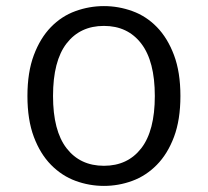

<svg xmlns="http://www.w3.org/2000/svg" viewBox="-20 -595 682 630"><path d="M70 -280Q70 -358 91 -414Q112 -470 147 -506Q182 -542 227.5 -558.5Q273 -575 321 -575Q369 -575 414.5 -558.5Q460 -542 495 -506Q530 -470 551 -414Q572 -358 572 -280Q572 -202 551 -146Q530 -90 494.5 -54Q459 -18 414 -1.5Q369 15 321 15Q273 15 228 -1.5Q183 -18 147.5 -54Q112 -90 91 -146Q70 -202 70 -280ZM154 -280Q154 -166 198.5 -108.5Q243 -51 321 -51Q399 -51 443.5 -108.5Q488 -166 488 -280Q488 -394 443.5 -452Q399 -510 321 -510Q243 -510 198.5 -452.5Q154 -395 154 -280Z"/></svg>

Font: Carrois Gothic SC
Style: Regular
Weight: 400
Designer: Ralph du Carrois
Foundry: Ralph du Carrois
Version: Version 1.001